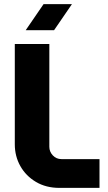

<svg xmlns="http://www.w3.org/2000/svg" viewBox="-20 -914 523 934"><path d="M269 0Q204 0 155 -29Q106 -58 79 -106Q52 -154 52 -212V-700H220V-200Q220 -176 237 -158Q254 -140 279 -140H464V0ZM105 -767 192 -894H330L243 -767Z"/></svg>

Font: MuseoModerno
Style: Bold
Weight: 700
Designer: Pablo Cosgaya, Héctor Gatti, Marcela Romero, and the Authors of The MuseoModerno Project.
Foundry: Omnibus-Type Team
Version: Version 1.001